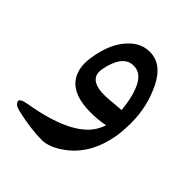

<svg xmlns="http://www.w3.org/2000/svg" viewBox="-159 -440 771 771"><g transform="rotate(45 226.0 -55.0)"><path d="M292 186Q240.2 224.1 198.2 224.1Q133.8 224.1 50.8 204.6Q22.9 197.8 19.5 181.2Q16.6 168.5 58.6 161.1Q264.2 126 320.8 37.1Q332 19 338.4 -0.5Q299.8 7.3 256.8 7.3Q158.7 6.8 122.6 -43.9Q94.7 -83.5 103.5 -144.5Q117.7 -249 174.8 -301.3Q210.4 -334 255.4 -333.5Q323.7 -333 363.3 -252.4Q403.8 -170.4 403.3 -76.2Q402.8 -29.8 397.5 1Q376 124 292 186ZM241.7 -248Q187.5 -243.7 168.5 -151.4Q153.8 -78.6 255.4 -81.1Q269 -81.5 339.4 -87.9Q332.5 -159.2 311 -203.1Q286.6 -252 241.7 -248Z"/></g></svg>

Font: Gandom FD-WOL
Style: FD-WOL
Weight: 400
Foundry: DejaVu fonts team - Redesigned by Saber Rastikerdar - Based on Samim Font
Version: Version 0.6